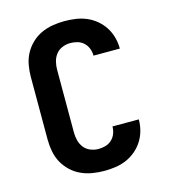

<svg xmlns="http://www.w3.org/2000/svg" viewBox="-111 -832 823 930"><g transform="rotate(-15 300.0 -367.5)"><path d="M298 8Q268 8 238 3Q208 -2 181 -14.5Q154 -27 132 -48Q110 -69 96 -95Q82 -121 76.5 -151Q71 -181 71 -210V-525Q71 -554 76.5 -584Q82 -614 96 -640Q110 -666 132 -687Q154 -708 181 -720.5Q208 -733 238 -738Q268 -743 298 -743Q326 -743 354 -739Q382 -735 408 -724Q434 -713 456 -694.5Q478 -676 493 -652.5Q508 -629 515.5 -601.5Q523 -574 523 -545Q523 -545 523 -545Q523 -545 523 -545H391Q391 -545 391 -545Q391 -545 391 -545Q391 -545 391 -545Q391 -545 391 -545Q391 -563 384.5 -580.5Q378 -598 364.5 -610.5Q351 -623 333.5 -628Q316 -633 298 -633Q277 -633 257.5 -625Q238 -617 225.5 -601Q213 -585 208 -565Q203 -545 203 -525V-210Q203 -190 208 -170Q213 -150 225.5 -134Q238 -118 257.5 -110Q277 -102 298 -102Q316 -102 333.5 -107Q351 -112 364.5 -124.5Q378 -137 384.5 -154.5Q391 -172 391 -190Q391 -190 391 -190Q391 -190 391 -190Q391 -190 391 -190Q391 -190 391 -190H523Q523 -190 523 -190Q523 -190 523 -190Q523 -161 515.5 -133.5Q508 -106 493 -82.5Q478 -59 456 -40.5Q434 -22 408 -11Q382 0 354 4Q326 8 298 8Z"/></g></svg>

Font: Iosevka Curly XBdEx
Style: Regular
Weight: 800
Width: 7
Monospace: yes
Designer: Belleve Invis
Foundry: Belleve Invis
Version: Version 11.1.0; ttfautohint (v1.8.3)